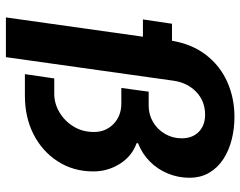

<svg xmlns="http://www.w3.org/2000/svg" viewBox="-104 -664 834 667"><g transform="rotate(90 313.5 -331.0)"><path d="M41 66 108 -410H48L63 -511H122Q134 -581 171.5 -629.5Q209 -678 265 -703Q321 -728 387 -728Q427 -728 465 -718.5Q503 -709 533 -689.5Q563 -670 580.5 -640.5Q598 -611 598 -571Q598 -532 583 -496Q568 -460 541 -433.5Q514 -407 478 -393V-388Q523 -372 549.5 -330Q576 -288 576 -238Q576 -168 541 -114Q506 -60 447 -30Q388 0 313 0H238L253 -102H307Q340 -102 370.5 -120Q401 -138 420 -169Q439 -200 439 -240Q439 -281 411 -308Q383 -335 340 -335H286L299 -430H348Q378 -430 404 -445Q430 -460 445.5 -486.5Q461 -513 461 -545Q461 -582 438.5 -604Q416 -626 379 -626Q332 -626 300 -595.5Q268 -565 261 -517L179 66Z"/></g></svg>

Font: Chivo Medium SemiBold
Style: Italic
Weight: 600
Italic angle: -8.05°
Version: Version 2.002